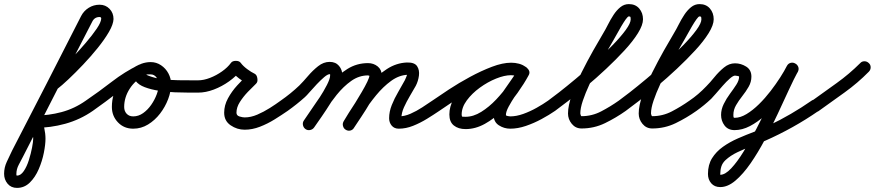

<svg xmlns="http://www.w3.org/2000/svg" viewBox="-157 -593 4269 937"><path d="M81 -163Q73 -172 74.5 -184.5Q76 -197 85 -205Q100 -217 130 -245.5Q160 -274 195 -310.5Q230 -347 262 -384.5Q294 -422 315 -453Q336 -484 337 -502Q337 -510 329 -510Q304 -510 293 -487Q208 -323 124 -159Q40 5 -44 170Q-54 189 -65.5 211Q-77 233 -77 255Q-77 257 -77 260.5Q-77 264 -74 264Q-56 264 -41 242Q-26 220 -16 188Q-6 156 -0.5 127Q5 98 5 84Q5 68 1.5 49.5Q-2 31 -11 18Q-20 5 -11 -12Q-2 -29 14 -29Q80 -29 143.5 -46Q207 -63 262 -102Q272 -109 284 -106.5Q296 -104 304 -94Q311 -84 308.5 -72Q306 -60 296 -52Q234 -9 161.5 11Q89 31 14 31Q6 31 7 21Q8 11 14 1Q19 -10 26.5 -16.5Q34 -23 39 -16Q53 5 59 32Q65 59 65 84Q65 112 57 152.5Q49 193 32 232.5Q15 272 -11.5 298Q-38 324 -74 324Q-103 324 -120 303.5Q-137 283 -137 255Q-137 225 -124 197Q-111 169 -98 142Q-13 -22 71 -186Q155 -350 239 -515Q252 -540 276 -555Q300 -570 329 -570Q358 -570 377.5 -550Q397 -530 397 -500Q396 -474 374.5 -437Q353 -400 319.5 -358.5Q286 -317 248.5 -277.5Q211 -238 177.5 -206.5Q144 -175 123 -159Q114 -151 101.5 -152Q89 -153 81 -163Z M296 -52Q286 -45 274 -47.5Q262 -50 254 -60Q247 -70 249.5 -82Q252 -94 262 -102Q325 -145 388.5 -194Q452 -243 520 -276Q520 -276 520 -276Q520 -276 520 -276Q531 -282 543 -278Q555 -274 560 -263Q566 -251 562 -239.5Q558 -228 547 -223Q480 -190 418.5 -142.5Q357 -95 296 -52Q296 -52 296 -52Q296 -52 296 -52ZM521 -277Q532 -282 543.5 -277.5Q555 -273 561 -262Q566 -251 561.5 -239Q557 -227 546 -222Q503 -202 476 -160Q449 -118 449 -71Q449 -51 461 -38Q473 -25 493 -25Q519 -25 541.5 -41Q564 -57 581 -81.5Q598 -106 608 -133Q618 -160 618 -183Q618 -199 607 -214.5Q596 -230 578 -230Q573 -230 565.5 -230Q558 -230 557 -228Q557 -228 557 -228Q557 -228 557 -228Q557 -228 558.5 -227.5Q560 -227 569 -223Q600 -211 637.5 -206.5Q675 -202 713 -201.5Q751 -201 784 -201Q791 -201 797 -201Q803 -201 810 -201Q822 -201 831 -192Q840 -183 840 -171Q840 -159 831 -150Q822 -141 810 -141Q796 -141 765.5 -141Q735 -141 696.5 -142.5Q658 -144 619 -150Q580 -156 549.5 -167.5Q519 -179 504.5 -198.5Q490 -218 501 -248Q501 -248 501 -248Q501 -248 501 -248Q509 -273 532 -281.5Q555 -290 578 -290Q606 -290 629 -274.5Q652 -259 665 -234.5Q678 -210 678 -183Q678 -147 663.5 -109Q649 -71 624 -38.5Q599 -6 565.5 14.5Q532 35 493 35Q448 35 418.5 4Q389 -27 389 -71Q389 -136 425.5 -193Q462 -250 521 -277Q521 -277 521 -277Q521 -277 521 -277Z M780 -171Q780 -183 789 -192Q798 -201 810 -201Q837 -201 868 -213Q899 -225 926.5 -244.5Q954 -264 970 -286Q977 -296 994 -296Q1011 -296 1018 -286Q1029 -271 1049 -256Q1069 -241 1086 -233Q1097 -227 1099 -210Q1102 -193 1092 -184Q1075 -168 1052.5 -144.5Q1030 -121 1013.5 -95Q997 -69 997 -43Q997 -29 1012 -24.5Q1027 -20 1037 -20Q1067 -20 1098.5 -33.5Q1130 -47 1160 -66Q1190 -85 1213 -102Q1213 -102 1213 -102Q1213 -102 1213 -102Q1223 -109 1235 -106.5Q1247 -104 1255 -94Q1262 -84 1259.5 -72Q1257 -60 1247 -52Q1218 -32 1183.5 -10.5Q1149 11 1111.5 25.5Q1074 40 1037 40Q1000 40 968.5 18.5Q937 -3 937 -43Q937 -79 955.5 -113Q974 -147 1000.5 -176Q1027 -205 1052 -228Q1056 -232 1060 -224Q1064 -216 1066 -205Q1067 -194 1065.5 -185Q1064 -176 1058 -179Q1035 -191 1010 -210Q985 -229 970 -250Q966 -255 974.5 -257.5Q983 -260 994 -260Q1005 -260 1013.5 -257.5Q1022 -255 1018 -250Q996 -221 961 -196Q926 -171 886.5 -156Q847 -141 810 -141Q798 -141 789 -150Q780 -159 780 -171Z M1205 -60Q1198 -70 1200.5 -82.5Q1203 -95 1213 -102Q1262 -136 1304 -176Q1323 -195 1346 -222Q1369 -249 1395.5 -270Q1422 -291 1452 -291Q1481 -291 1497.5 -271.5Q1514 -252 1514 -224Q1514 -200 1498 -165.5Q1482 -131 1458.5 -93.5Q1435 -56 1412.5 -23.5Q1390 9 1376 29Q1376 29 1376 29Q1376 29 1376 29Q1369 39 1356.5 41.5Q1344 44 1334 37Q1324 30 1321.5 17.5Q1319 5 1326 -5Q1336 -19 1357 -49Q1378 -79 1400.5 -113.5Q1423 -148 1438.5 -178.5Q1454 -209 1454 -224Q1454 -230 1454 -230.5Q1454 -231 1452 -231Q1442 -231 1425 -216.5Q1408 -202 1389 -182Q1370 -162 1354.5 -144Q1339 -126 1331 -119Q1292 -84 1247 -52Q1237 -45 1224.5 -47.5Q1212 -50 1205 -60ZM1376 29Q1369 39 1356.5 41.5Q1344 44 1334 37Q1324 30 1321.5 17.5Q1319 5 1326 -5Q1354 -45 1386 -93Q1418 -141 1455.5 -184.5Q1493 -228 1538.5 -256.5Q1584 -285 1639 -285Q1666 -285 1686 -269Q1706 -253 1706 -225Q1706 -203 1690 -168.5Q1674 -134 1651.5 -95.5Q1629 -57 1606.5 -23.5Q1584 10 1571 30Q1571 30 1571 30Q1571 30 1571 30Q1564 41 1552 43.5Q1540 46 1530 39Q1519 32 1516.5 20Q1514 8 1521 -2Q1528 -13 1542.5 -36Q1557 -59 1574.5 -87.5Q1592 -116 1608.5 -144Q1625 -172 1635.5 -194Q1646 -216 1646 -225Q1646 -225 1646 -224Q1648 -222 1644.5 -223.5Q1641 -225 1639 -225Q1595 -225 1557 -198Q1519 -171 1486 -130Q1453 -89 1425.5 -46Q1398 -3 1376 29Q1376 29 1376 29Q1376 29 1376 29ZM1571 30Q1565 41 1553 44Q1541 47 1530 40Q1520 34 1517 22Q1514 10 1520 -1Q1543 -40 1575 -88.5Q1607 -137 1646 -181.5Q1685 -226 1731 -256Q1777 -286 1829 -288Q1866 -289 1878.5 -270Q1891 -251 1887.5 -224Q1884 -197 1872 -174Q1859 -151 1843 -124Q1827 -97 1814.5 -69.5Q1802 -42 1802 -16Q1802 -14 1799.5 -18Q1797 -22 1793 -24Q1792 -24 1790 -24.5Q1788 -25 1789 -25Q1817 -25 1846.5 -38Q1876 -51 1903.5 -69Q1931 -87 1953 -102Q1963 -109 1975.5 -106.5Q1988 -104 1995 -94Q2002 -84 1999.5 -71.5Q1997 -59 1987 -52Q1959 -33 1926.5 -13Q1894 7 1859 21Q1824 35 1789 35Q1767 35 1754.5 20Q1742 5 1742 -16Q1742 -48 1755 -80.5Q1768 -113 1786 -143.5Q1804 -174 1819 -202Q1822 -209 1825.5 -217Q1829 -225 1830 -232Q1830 -234 1830 -234Q1834 -229 1835 -228.5Q1836 -228 1831 -228Q1790 -226 1751.5 -198Q1713 -170 1678.5 -128Q1644 -86 1617 -43.5Q1590 -1 1571 30Q1571 30 1571 30Q1571 30 1571 30Z M1945 -60Q1938 -70 1940.5 -82Q1943 -94 1953 -102Q1986 -125 2034 -156.5Q2082 -188 2136.5 -217.5Q2191 -247 2243.5 -267Q2296 -287 2338 -287Q2357 -287 2376 -282Q2395 -277 2410 -265Q2422 -257 2423 -245.5Q2424 -234 2418 -225Q2412 -216 2401 -212Q2390 -208 2378 -215Q2359 -226 2336 -226Q2305 -226 2264 -209.5Q2223 -193 2184.5 -165Q2146 -137 2121 -103Q2096 -69 2096 -34Q2096 -24 2100 -23.5Q2104 -23 2115 -23Q2153 -23 2191.5 -47Q2230 -71 2264.5 -107.5Q2299 -144 2326 -183Q2353 -222 2370 -252Q2377 -266 2389 -268Q2401 -270 2410 -264Q2420 -259 2425 -248Q2430 -237 2422 -224Q2413 -206 2395 -180.5Q2377 -155 2358 -126.5Q2339 -98 2325.5 -73Q2312 -48 2312 -32Q2312 -28 2321.5 -26.5Q2331 -25 2333 -25Q2363 -25 2396.5 -37Q2430 -49 2462 -67Q2494 -85 2518 -102Q2518 -102 2518 -102Q2518 -102 2518 -102Q2528 -109 2540 -106.5Q2552 -104 2560 -94Q2567 -84 2564.5 -72Q2562 -60 2552 -52Q2523 -32 2486 -12Q2449 8 2409.5 21.5Q2370 35 2333 35Q2303 35 2277.5 18.5Q2252 2 2252 -32Q2252 -59 2265 -87.5Q2278 -116 2297.5 -145Q2317 -174 2336.5 -201Q2356 -228 2370 -252Q2377 -266 2389 -268Q2401 -270 2410 -264Q2420 -259 2425 -248Q2430 -237 2422 -224Q2401 -185 2369 -140Q2337 -95 2296 -54.5Q2255 -14 2209 11.5Q2163 37 2115 37Q2080 37 2058 19.5Q2036 2 2036 -34Q2036 -72 2055.5 -108.5Q2075 -145 2107.5 -177Q2140 -209 2179.5 -233.5Q2219 -258 2260 -272Q2301 -286 2336 -286Q2375 -286 2408 -267Q2420 -260 2421 -248Q2422 -236 2416 -226Q2410 -217 2398.5 -212.5Q2387 -208 2376 -217Q2367 -222 2357 -224.5Q2347 -227 2338 -227Q2311 -227 2274.5 -214Q2238 -201 2197 -180Q2156 -159 2116 -135.5Q2076 -112 2042.5 -89.5Q2009 -67 1987 -52Q1977 -45 1965 -47.5Q1953 -50 1945 -60Z M2552 -52Q2542 -45 2530 -47.5Q2518 -50 2510 -60Q2503 -70 2505.5 -82Q2508 -94 2518 -102Q2535 -114 2571.5 -142.5Q2608 -171 2653.5 -209Q2699 -247 2746 -289.5Q2793 -332 2832.5 -372.5Q2872 -413 2896.5 -446.5Q2921 -480 2921 -499Q2921 -505 2920 -509Q2919 -513 2912 -513Q2907 -513 2897 -499Q2887 -485 2875.5 -465.5Q2864 -446 2854 -427.5Q2844 -409 2839 -401Q2825 -376 2804 -340.5Q2783 -305 2761 -264Q2739 -223 2719.5 -181Q2700 -139 2687.5 -102Q2675 -65 2675 -39Q2675 -36 2677 -31Q2679 -26 2681 -26Q2732 -26 2777 -49.5Q2822 -73 2863 -102Q2863 -102 2863 -102Q2863 -102 2863 -102Q2873 -109 2885 -106.5Q2897 -104 2905 -94Q2912 -84 2909.5 -72Q2907 -60 2897 -52Q2849 -18 2795.5 8Q2742 34 2681 34Q2652 34 2633.5 11.5Q2615 -11 2615 -39Q2615 -78 2634 -130.5Q2653 -183 2681 -239Q2709 -295 2737.5 -345.5Q2766 -396 2787 -431Q2798 -449 2810 -473Q2822 -497 2837 -520Q2852 -543 2870.5 -558Q2889 -573 2912 -573Q2944 -573 2962.5 -551.5Q2981 -530 2981 -499Q2981 -471 2956.5 -431.5Q2932 -392 2891 -347.5Q2850 -303 2801.5 -257.5Q2753 -212 2704.5 -171.5Q2656 -131 2615.5 -100Q2575 -69 2552 -52Q2552 -52 2552 -52Q2552 -52 2552 -52Z M2897 -52Q2887 -45 2875 -47.5Q2863 -50 2855 -60Q2848 -70 2850.5 -82Q2853 -94 2863 -102Q2880 -114 2916.5 -142.5Q2953 -171 2998.5 -209Q3044 -247 3091 -289.5Q3138 -332 3177.5 -372.5Q3217 -413 3241.5 -446.5Q3266 -480 3266 -499Q3266 -505 3265 -509Q3264 -513 3257 -513Q3252 -513 3242 -499Q3232 -485 3220.5 -465.5Q3209 -446 3199 -427.5Q3189 -409 3184 -401Q3170 -376 3149 -340.5Q3128 -305 3106 -264Q3084 -223 3064.5 -181Q3045 -139 3032.5 -102Q3020 -65 3020 -39Q3020 -36 3022 -31Q3024 -26 3026 -26Q3077 -26 3122 -49.5Q3167 -73 3208 -102Q3208 -102 3208 -102Q3208 -102 3208 -102Q3218 -109 3230 -106.5Q3242 -104 3250 -94Q3257 -84 3254.5 -72Q3252 -60 3242 -52Q3194 -18 3140.5 8Q3087 34 3026 34Q2997 34 2978.5 11.5Q2960 -11 2960 -39Q2960 -78 2979 -130.5Q2998 -183 3026 -239Q3054 -295 3082.5 -345.5Q3111 -396 3132 -431Q3143 -449 3155 -473Q3167 -497 3182 -520Q3197 -543 3215.5 -558Q3234 -573 3257 -573Q3289 -573 3307.5 -551.5Q3326 -530 3326 -499Q3326 -471 3301.5 -431.5Q3277 -392 3236 -347.5Q3195 -303 3146.5 -257.5Q3098 -212 3049.5 -171.5Q3001 -131 2960.5 -100Q2920 -69 2897 -52Q2897 -52 2897 -52Q2897 -52 2897 -52Z M3242 -52Q3232 -45 3220 -47.5Q3208 -50 3200 -60Q3193 -70 3195.5 -82Q3198 -94 3208 -102Q3251 -131 3290 -172Q3308 -190 3329.5 -216.5Q3351 -243 3376 -263.5Q3401 -284 3430 -284Q3459 -284 3484.5 -268Q3510 -252 3510 -219Q3510 -193 3496.5 -169.5Q3483 -146 3465.5 -124Q3448 -102 3435 -79.5Q3422 -57 3422 -32Q3422 -29 3422.5 -23.5Q3423 -18 3428 -18Q3456 -18 3486.5 -36.5Q3517 -55 3547 -84.5Q3577 -114 3603.5 -148.5Q3630 -183 3650.5 -215Q3671 -247 3683 -271Q3690 -284 3702 -286Q3714 -288 3724 -283Q3734 -277 3738.5 -266Q3743 -255 3736 -242Q3718 -209 3693 -155Q3668 -101 3638.5 -37.5Q3609 26 3575.5 89Q3542 152 3506 204Q3470 256 3432.5 288Q3395 320 3358 320Q3330 320 3314 301.5Q3298 283 3298 256Q3298 211 3318 179Q3338 147 3371 123.5Q3404 100 3444 82.5Q3484 65 3524 50Q3564 35 3596 19Q3705 -33 3804 -102Q3814 -109 3826 -106.5Q3838 -104 3846 -94Q3853 -84 3850.5 -72Q3848 -60 3838 -52Q3776 -9 3710.5 27.5Q3645 64 3577 94Q3547 107 3511 120.5Q3475 134 3441.5 150Q3408 166 3384 188Q3369 202 3363.5 219Q3358 236 3358 256Q3358 260 3358 260Q3382 260 3411.5 228.5Q3441 197 3472 146.5Q3503 96 3534.5 35.5Q3566 -25 3594 -85.5Q3622 -146 3645.5 -195Q3669 -244 3684 -272Q3691 -284 3702.5 -286.5Q3714 -289 3724 -283Q3734 -278 3738.5 -267Q3743 -256 3737 -243Q3721 -213 3696.5 -175Q3672 -137 3641.5 -99Q3611 -61 3575.5 -29Q3540 3 3502.5 22.5Q3465 42 3428 42Q3396 42 3379 19.5Q3362 -3 3362 -32Q3362 -59 3375 -85.5Q3388 -112 3405.5 -135.5Q3423 -159 3436.5 -180Q3450 -201 3450 -219Q3450 -221 3441.5 -222.5Q3433 -224 3430 -224Q3421 -224 3404.5 -209.5Q3388 -195 3370 -174.5Q3352 -154 3336.5 -136Q3321 -118 3314 -111Q3280 -79 3242 -52Q3242 -52 3242 -52Q3242 -52 3242 -52Z M3797 -58Q3789 -68 3791 -80.5Q3793 -93 3804 -100Q3864 -143 3926 -187.5Q3988 -232 4041 -285Q4041 -285 4041 -285Q4041 -285 4041 -285Q4049 -294 4061.5 -294Q4074 -294 4083 -285Q4092 -277 4092 -264.5Q4092 -252 4083 -243Q4029 -188 3965 -142Q3901 -96 3838 -51Q3828 -44 3816 -46Q3804 -48 3797 -58Z"/></svg>

Font: FRB American Cursive Guidelines
Style: Bold Italic
Weight: 700
Italic angle: -25°
Version: Version 2.0;Modular Font Editor K font №1